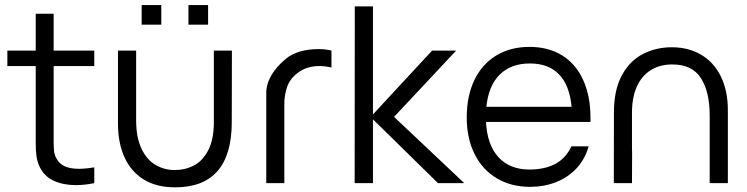

<svg xmlns="http://www.w3.org/2000/svg" viewBox="-20 -746 3044 782"><path d="M198.5 -477V-198.5V-169Q198.5 -144 200.5 -128.8Q202.5 -113.5 209.5 -101.5Q221.5 -78.5 244 -68.5Q266.5 -58.5 300.5 -58.5Q329 -58.5 364 -64.5V0Q324 8 289.5 8Q238 8 199.5 -9.5Q161 -27 142.5 -64.5Q132 -86 128.8 -108.5Q125.5 -131 125.5 -164.5V-195.5V-477H10V-540H125.5V-690H198.5V-540H364V-477Z M557 -725.5H637V-645.5H557ZM747.5 -725.5H827.5V-645.5H747.5ZM924.5 -540 924 -249.5Q924 17 693 17Q617 17 565 -15.2Q513 -47.5 486.8 -106Q460.5 -164.5 460.5 -243V-540H534.5V-256Q534.5 -185.5 556.5 -140Q578.5 -94.5 614 -74Q649.5 -53.5 691.5 -53.5Q734.5 -53.5 770.2 -72.2Q806 -91 828.5 -134.8Q851 -178.5 851 -249.5V-540Z M1275 -546Q1307.5 -546 1330 -540V-471Q1304.5 -477 1281 -477Q1230 -477 1195 -451Q1161.5 -426.5 1149.8 -393.2Q1138 -360 1138 -320.5V0H1064.5V-366.5Q1064.5 -440.5 1146 -508Q1170.5 -527.5 1204.5 -536.8Q1238.5 -546 1275 -546Z M1499 0H1424.5L1425 -720H1499V-280L1740 -540H1838L1585 -270L1871 0H1764L1499 -260Z M1959.5 -249.5Q1964 -156.5 2010 -106Q2056 -55.5 2136.5 -55.5Q2197.5 -55.5 2240.5 -77.8Q2283.5 -100 2307.5 -150H2377.5Q2362.5 -97 2327.8 -60Q2293 -23 2244.2 -4Q2195.5 15 2139.5 15Q2061.5 15 2003 -20Q1944.5 -55 1912.8 -118.8Q1881 -182.5 1881 -267.5Q1881 -355 1912.2 -420Q1943.5 -485 2001.2 -520Q2059 -555 2136.5 -555Q2214 -555 2269.8 -520.2Q2325.5 -485.5 2355.2 -420.2Q2385 -355 2385 -265V-249.5ZM1961 -311H2308Q2300 -398.5 2257 -443Q2214 -487.5 2138.5 -487.5Q2061 -487.5 2015.2 -442Q1969.5 -396.5 1961 -311Z M2944.5 -297V0H2870.5V-275.5Q2870.5 -372 2834.8 -427.8Q2799 -483.5 2718.5 -483.5Q2667 -483.5 2630 -460Q2593 -436.5 2573.5 -392.5Q2554 -348.5 2554 -288V-146L2554.5 -122L2554 0H2480L2480.5 -288Q2480.5 -380 2513 -439.5Q2545.5 -499 2598.8 -526.2Q2652 -553.5 2716.5 -553.5Q2784 -553.5 2835.8 -523Q2887.5 -492.5 2916 -434.5Q2944.5 -376.5 2944.5 -297Z"/></svg>

Font: CCSD_manrope
Style: Regular
Weight: 400
Designer: Mikhail Sharanda
Foundry: Mikhail Sharanda
Version: Version 4.503